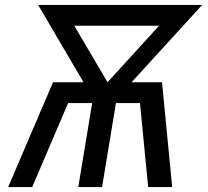

<svg xmlns="http://www.w3.org/2000/svg" viewBox="-20 -755 840 775"><path d="M13 0 194 -423H317L134 -735H796L511 -423H634L675 0H578L545 -339H448L392 0H296L352 -339H255L110 0ZM414 -423 622 -651H280Z"/></svg>

Font: Iosevka Aile Medium Oblique
Style: Regular
Weight: 500
Italic angle: -9°
Designer: Belleve Invis
Foundry: Belleve Invis
Version: Version 31.1.0; ttfautohint (v1.8.4)